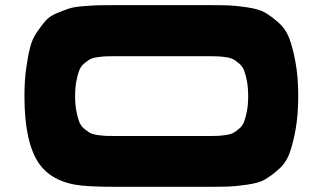

<svg xmlns="http://www.w3.org/2000/svg" viewBox="-20 -720 1244 740"><path d="M780.3 -700.2Q834.5 -700.2 861.6 -699.2Q888.7 -698.2 932.9 -691.7Q977.1 -685.1 999.8 -672.4Q1022.5 -659.7 1051.8 -634.3Q1081.1 -608.9 1095 -572Q1108.9 -535.2 1119.1 -479Q1129.4 -422.9 1129.4 -349.6Q1129.4 -276.4 1119.1 -220.2Q1108.9 -164.1 1095 -127.2Q1081.1 -90.3 1051.5 -65.2Q1022 -40 999.5 -27.3Q977.1 -14.6 932.6 -8.3Q888.2 -2 861.3 -1Q834.5 0 779.8 0H423.8Q315.4 0 269 -8.3Q176.3 -24.9 130.9 -88.9Q74.2 -170.4 74.2 -349.6Q74.2 -407.2 80.6 -453.9Q86.9 -500.5 95.5 -535.2Q104 -569.8 122.3 -596.2Q140.6 -622.6 155.5 -639.9Q170.4 -657.2 199 -669.2Q227.5 -681.2 246.6 -687.3Q265.6 -693.4 302.2 -696.3Q338.9 -699.2 360.1 -699.7Q381.3 -700.2 423.8 -700.2ZM782.2 -195.8Q806.2 -195.8 817.9 -196.3Q829.6 -196.8 849.4 -199.5Q869.1 -202.1 879.2 -207.8Q889.2 -213.4 902.1 -224.4Q915 -235.4 921.1 -251.7Q927.2 -268.1 931.9 -292.7Q936.5 -317.4 936.5 -349.6Q936.5 -381.8 931.9 -406.5Q927.2 -431.2 921.1 -447.5Q915 -463.9 902.1 -474.9Q889.2 -485.8 879.2 -491.5Q869.1 -497.1 849.4 -499.8Q829.6 -502.4 817.9 -502.9Q806.2 -503.4 782.2 -503.4H423.8Q399.9 -503.4 388.2 -502.9Q376.5 -502.4 356.7 -499.8Q336.9 -497.1 326.9 -491.5Q316.9 -485.8 304 -474.9Q291 -463.9 284.9 -447.5Q278.8 -431.2 274.2 -406.5Q269.5 -381.8 269.5 -349.6Q269.5 -317.4 274.2 -292.7Q278.8 -268.1 284.9 -251.7Q291 -235.4 304 -224.4Q316.9 -213.4 326.9 -207.8Q336.9 -202.1 356.7 -199.5Q376.5 -196.8 388.2 -196.3Q399.9 -195.8 423.8 -195.8Z"/></svg>

Font: Donpoligrafbum
Style: Bold
Weight: 700
Designer: Sasha Pavljenko
Version: Version 1.002;Fontself Maker 3.5.8